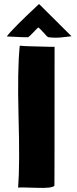

<svg xmlns="http://www.w3.org/2000/svg" viewBox="-20 -938 388 964"><path d="M339 -756 304 -752Q262 -746 224 -751Q218 -751 200 -773Q178 -797 173 -800Q168 -798 147 -775Q126 -753 121 -751Q110 -750 14 -755Q42 -793 176 -918ZM254 -703V-699Q254 12 253 -5Q240 8 164 5Q80 2 71 4Q80 -111 73 -357Q67 -590 79 -706V-708Q83 -709 99 -707L120 -706Q203 -703 230 -703Z"/></svg>

Font: Londrina Solid
Style: Regular
Weight: 400
Designer: Marcelo Magalhaes
Foundry: Marcelo Magalh„es
Version: Version 1.001 2011